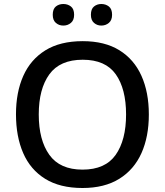

<svg xmlns="http://www.w3.org/2000/svg" viewBox="-20 -931 825 961"><path d="M725 -358Q725 -247 688 -164.5Q651 -82 577 -36Q503 10 393 10Q280 10 206 -36Q132 -82 96 -165Q60 -248 60 -359Q60 -469 96.5 -551Q133 -633 207 -679Q281 -725 394 -725Q504 -725 577.5 -679.5Q651 -634 688 -551.5Q725 -469 725 -358ZM174 -358Q174 -230 227 -156Q280 -82 393 -82Q507 -82 559 -156Q611 -230 611 -358Q611 -486 559.5 -559Q508 -632 394 -632Q280 -632 227 -559Q174 -486 174 -358ZM244 -857Q244 -886 259.5 -898.5Q275 -911 297 -911Q319 -911 335 -898.5Q351 -886 351 -857Q351 -830 335 -816.5Q319 -803 297 -803Q275 -803 259.5 -816.5Q244 -830 244 -857ZM435 -857Q435 -886 450.5 -898.5Q466 -911 487 -911Q509 -911 525 -898.5Q541 -886 541 -857Q541 -830 525 -816.5Q509 -803 487 -803Q466 -803 450.5 -816.5Q435 -830 435 -857Z"/></svg>

Font: Noto Sans Ethiopic Medium
Style: Regular
Weight: 500
Designer: Monotype Design Team
Foundry: Monotype Imaging Inc.
Version: Version 2.102; ttfautohint (v1.8.4.7-5d5b)